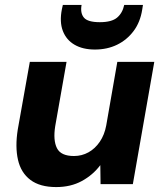

<svg xmlns="http://www.w3.org/2000/svg" viewBox="-20 -747 667 779"><path d="M208 12Q142 12 103.5 -17Q65 -46 53 -98.5Q41 -151 52 -221L101 -496H250L204 -235Q195 -178 211 -146Q227 -114 280 -114Q312 -114 339 -129Q366 -144 385 -172Q404 -200 411 -238L456 -496H606L519 0H388L387 -77Q357 -37 312 -12.5Q267 12 208 12ZM365 -546Q316 -546 282.5 -565.5Q249 -585 235 -621.5Q221 -658 231 -709L235 -727H311Q305 -694 320.5 -675.5Q336 -657 385 -657Q433 -657 455 -675.5Q477 -694 484 -727H560L557 -708Q549 -657 522 -621Q495 -585 455 -565.5Q415 -546 365 -546Z"/></svg>

Font: DM Sans 24pt Black
Style: Italic
Weight: 900
Italic angle: -10°
Designer: Colophon Foundry, Jonny Pinhorn
Foundry: Colophon Foundry
Version: Version 4.004;gftools[0.9.30]